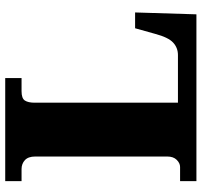

<svg xmlns="http://www.w3.org/2000/svg" viewBox="-38 -716 754 717"><g transform="rotate(-90 338.5 -357.0)"><path d="M21 0V-61H74Q88 -61 100.5 -73.5Q113 -86 113 -109V-602Q113 -628 99.5 -640.5Q86 -653 66 -653H21V-714H406V-653H357Q330 -653 322 -640.5Q314 -628 314 -604V-69H492Q519 -69 538.5 -87Q558 -105 571 -154L592 -229H651L644 0Z"/></g></svg>

Font: Noto Serif Myanmar Black
Style: Regular
Weight: 900
Designer: Ben Mitchell and the Monotype Design Team
Foundry: Monotype Imaging Inc.
Version: Version 2.106; ttfautohint (v1.8.4.7-5d5b)